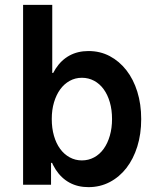

<svg xmlns="http://www.w3.org/2000/svg" viewBox="-20 -760 640 790"><path d="M344 10Q391.7 10 431.5 -10.8Q471.3 -31.6 500.2 -68.8Q529 -106 545 -157.3Q561 -208.6 561 -270Q561 -331.4 545 -382.7Q529 -434 499.9 -471.2Q470.8 -508.4 431.4 -529.2Q392 -550 344 -550Q300 -550 266 -531.5Q232 -513 209 -477.5Q186 -442 174 -390Q162 -338 162 -270Q162 -203 174 -150.5Q186 -98 209 -62.5Q232 -27 266 -8.5Q300 10 344 10ZM317 -100Q289.6 -100 266.6 -112.7Q243.6 -125.3 227.3 -147.7Q211 -170 202 -201.3Q193 -232.6 193 -270.3Q193 -308 202.2 -338.9Q211.5 -369.9 227.7 -392.3Q243.9 -414.6 266.8 -427.3Q289.7 -440 317 -440Q344.2 -440 367.3 -427.6Q390.3 -415.3 406.6 -392.8Q422.9 -370.4 431.9 -339.3Q441 -308.2 441 -270Q441 -233 431.9 -201.6Q422.9 -170.3 406.6 -147.6Q390.3 -124.9 367.3 -112.5Q344.2 -100 317 -100ZM75 0H190V-90H198L176 -250L203 -460H195V-740H75Z"/></svg>

Font: CommitMonoV143 ExtLt
Style: Regular
Weight: 200
Monospace: yes
Designer: Eigil Nikolajsen
Foundry: Eigil Nikolajsen
Version: Version 1.143